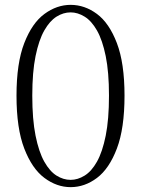

<svg xmlns="http://www.w3.org/2000/svg" viewBox="-20 -757 582 791"><path d="M271 14Q214 14 163 -24Q112 -62 80 -145Q48 -228 48 -363Q48 -497 80 -579.5Q112 -662 163 -699.5Q214 -737 271 -737Q329 -737 379.5 -699.5Q430 -662 461.5 -579.5Q493 -497 493 -363Q493 -228 461.5 -145Q430 -62 379.5 -24Q329 14 271 14ZM271 -16Q300 -16 328.5 -33.5Q357 -51 379.5 -91Q402 -131 415.5 -198Q429 -265 429 -363Q429 -460 415.5 -526Q402 -592 379.5 -631.5Q357 -671 328.5 -688.5Q300 -706 271 -706Q241 -706 213 -688.5Q185 -671 162.5 -631.5Q140 -592 126.5 -526Q113 -460 113 -363Q113 -265 126.5 -198Q140 -131 162.5 -91Q185 -51 213 -33.5Q241 -16 271 -16Z"/></svg>

Font: Noto Serif SC ExtraLight
Style: Regular
Weight: 200
Designer: Ryoko NISHIZUKA 西塚涼子 (kana & ideographs); Frank Grießhammer (Latin, Greek & Cyrillic); Wenlong ZHANG 张文龙 (bopomofo); San
Foundry: Adobe
Version: Version 2.002-H1;hotconv 1.1.0;makeotfexe 2.6.0